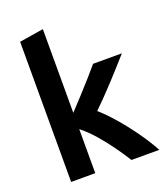

<svg xmlns="http://www.w3.org/2000/svg" viewBox="-141 -874 843 972"><g transform="rotate(-20 280.0 -388.0)"><path d="M74 0V-755L204 -776V-325Q234 -357 267.5 -393.5Q301 -430 332 -465Q363 -500 383 -524H538Q487 -466 433 -407.5Q379 -349 321 -292Q361 -257 405 -205.5Q449 -154 487 -99.5Q525 -45 549 0H399Q375 -39 343 -83.5Q311 -128 275 -169Q239 -210 204 -237V0Z"/></g></svg>

Font: Ubuntu Sans
Style: Bold
Weight: 700
Designer: Dalton Maag Ltd
Foundry: Dalton Maag Ltd
Version: Version 1.006; ttfautohint (v1.8.4.7-5d5b)